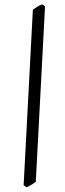

<svg xmlns="http://www.w3.org/2000/svg" viewBox="-62 -810 339 1003"><g transform="rotate(-5 107.0 -308.5)"><path d="M85.9 139.2Q76.2 146 61.5 153.1Q46.9 160.2 35.2 164.1L21 151.9L148.9 -756.8Q162.6 -765.1 173.8 -771Q185.1 -776.9 199.2 -780.8L213.9 -770Z"/></g></svg>

Font: GentiumAlt
Style: Italic
Weight: 400
Italic angle: -7°
Designer: J. Victor Gaultney
Version: Version 1.02; 2005; OFL release